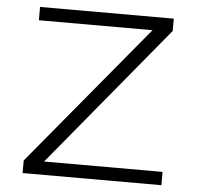

<svg xmlns="http://www.w3.org/2000/svg" viewBox="-50 -739 813 791"><g transform="rotate(5 356.0 -344.0)"><path d="M72 0V-52L554 -633H84V-688H637V-637L156 -55H646V0Z"/></g></svg>

Font: Saira Expanded Light
Style: Regular
Weight: 300
Width: 7
Designer: Hector Gatti with collaboration of the Omnibus-Type team
Foundry: Omnibus-Type
Version: Version 1.101